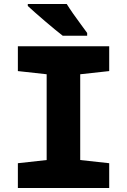

<svg xmlns="http://www.w3.org/2000/svg" viewBox="-20 -947 640 967"><path d="M70 0V-125L215 -141V-573L70 -589V-714H530V-589L384 -573V-141L530 -125V0ZM296 -767Q280 -779 256 -799Q232 -819 206 -841Q180 -863 157 -883.5Q134 -904 120 -917V-927H316Q329 -906 348.5 -878Q368 -850 387.5 -824Q407 -798 419 -781V-767Z"/></svg>

Font: Noto Sans Mono Black
Style: Regular
Weight: 900
Designer: Monotype Design Team
Foundry: Monotype Imaging Inc.
Version: Version 2.014